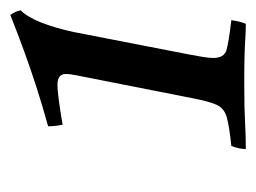

<svg xmlns="http://www.w3.org/2000/svg" viewBox="-82 -746 495 371"><g transform="rotate(-90 165.5 -560.5)"><path d="M63 -333Q63 -346 69 -361Q108 -365 125 -370Q142 -375 148.5 -389.5Q155 -404 161 -435L205 -658Q208 -672 208 -681Q208 -697 187 -697Q178 -697 158.5 -694.5Q139 -692 110 -687Q107 -702 107 -715Q150 -727 184 -738Q218 -749 251 -761Q284 -773 322 -788Q325 -784 327.5 -779Q330 -774 331 -768Q318 -755 307.5 -728.5Q297 -702 289 -665L246 -444Q243 -428 241 -416Q239 -404 239 -396Q239 -375 254 -370.5Q269 -366 312 -361Q310 -345 305 -333Q291 -333 276.5 -334Q262 -335 242 -335.5Q222 -336 188 -336Q141 -336 115 -334.5Q89 -333 63 -333Z"/></g></svg>

Font: Tiro Devanagari Hindi
Style: Italic
Weight: 400
Italic angle: -11°
Designer: Devanagari: John Hudson & Fiona Ross, assisted by Paul Hanslow. Latin: John Hudson with Paul Hanslow, assisted by Kaja S
Foundry: Tiro Typeworks Ltd.
Version: Version 1.52